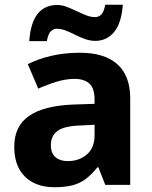

<svg xmlns="http://www.w3.org/2000/svg" viewBox="-20 -778 639 808"><path d="M317 -556Q420 -556 474 -507.5Q528 -459 528 -364V0H423L394 -74H390Q367 -45 342.5 -26Q318 -7 286 1.5Q254 10 208 10Q160 10 122 -8.5Q84 -27 62 -65Q40 -103 40 -161Q40 -247 102 -290Q164 -333 287 -338L378 -341V-358Q378 -407 356 -426.5Q334 -446 294 -446Q257 -446 218 -434Q179 -422 141 -405L97 -508Q140 -530 195.5 -543Q251 -556 317 -556ZM321 -250Q250 -248 222 -227Q194 -206 194 -168Q194 -133 213.5 -116.5Q233 -100 265 -100Q313 -100 345.5 -128Q378 -156 378 -208V-253ZM103 -605Q106 -645 115 -673.5Q124 -702 139 -720.5Q154 -739 174.5 -748Q195 -757 221 -757Q241 -757 261.5 -749Q282 -741 303 -731Q324 -721 343 -713.5Q362 -706 380 -706Q395 -706 406 -716.5Q417 -727 423 -758H497Q491 -680 460 -643Q429 -606 381 -606Q360 -606 338.5 -613.5Q317 -621 296.5 -631.5Q276 -642 256.5 -649.5Q237 -657 219 -657Q205 -657 194 -646.5Q183 -636 177 -605Z"/></svg>

Font: Noto Sans Khmer
Style: Bold
Weight: 700
Version: Version 2.003